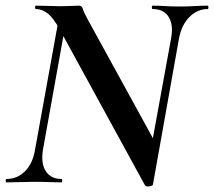

<svg xmlns="http://www.w3.org/2000/svg" viewBox="-25 -645 757 679"><path d="M487 9 185 -543Q162 -584 142.5 -598.5Q123 -613 102 -613Q99 -613 99 -619Q99 -625 102 -625Q122 -625 147 -624Q172 -623 189 -623Q206 -623 227.5 -624Q249 -625 254 -625Q265 -625 268 -613.5Q271 -602 287 -573L523 -143L516 7Q516 12 503 14Q490 16 487 9ZM-2 0Q-5 0 -5 -6Q-5 -12 -2 -12Q36 -12 63.5 -39.5Q91 -67 99 -116L187 -602L214 -600L127 -116Q119 -67 137 -39.5Q155 -12 193 -12Q195 -12 195 -6Q195 0 193 0Q172 0 149 -1Q126 -2 96 -2Q70 -2 45 -1Q20 0 -2 0ZM516 7 497 -54 580 -509Q589 -557 571.5 -585Q554 -613 515 -613Q512 -613 512 -619Q512 -625 515 -625Q533 -625 557.5 -623.5Q582 -622 612 -622Q638 -622 663 -623.5Q688 -625 710 -625Q712 -625 712 -619Q712 -613 710 -613Q673 -613 645 -585Q617 -557 608 -509Z"/></svg>

Font: Cormorant
Style: Bold Italic
Weight: 700
Italic angle: -10°
Designer: Christian Thalmann (Catharsis Fonts)
Foundry: Catharsis Fonts
Version: Version 4.000